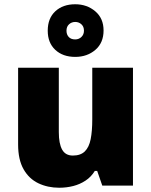

<svg xmlns="http://www.w3.org/2000/svg" viewBox="-20 -871 710 901"><path d="M604 -553V0H460L436 -69H425Q408 -41 381.5 -23.5Q355 -6 323.5 2Q292 10 258 10Q204 10 160 -11Q116 -32 90.5 -77Q65 -122 65 -193V-553H256V-251Q256 -197 271.5 -169Q287 -141 322 -141Q358 -141 378 -160.5Q398 -180 405.5 -218Q413 -256 413 -311V-553ZM333 -604Q275 -604 239.5 -637Q204 -670 204 -727Q204 -785 239.5 -818Q275 -851 333 -851Q388 -851 427 -818Q466 -785 466 -728Q466 -670 427.5 -637Q389 -604 333 -604ZM333 -686Q350 -686 362 -697.5Q374 -709 374 -727Q374 -746 362 -757Q350 -768 333 -768Q316 -768 304 -757Q292 -746 292 -727Q292 -709 302.5 -697.5Q313 -686 333 -686Z"/></svg>

Font: Noto Sans Hebrew Black
Style: Regular
Weight: 900
Designer: Monotype Design Team
Foundry: Monotype Imaging Inc.
Version: Version 2.003